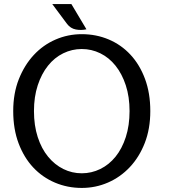

<svg xmlns="http://www.w3.org/2000/svg" viewBox="-20 -910 831 944"><path d="M719 -364Q719 -277 692 -207.5Q665 -138 618.5 -88.5Q572 -39 511 -12.5Q450 14 382 14Q312 14 250.5 -12Q189 -38 143.5 -86.5Q98 -135 71.5 -205Q45 -275 45 -364Q45 -451 72.5 -520.5Q100 -590 146 -639.5Q192 -689 253 -715.5Q314 -742 382 -742Q453 -742 514.5 -716Q576 -690 621.5 -641Q667 -592 693 -522Q719 -452 719 -364ZM617 -364Q617 -434 598.5 -490.5Q580 -547 548 -587Q516 -627 473 -648Q430 -669 382 -669Q334 -669 291 -648Q248 -627 216 -587Q184 -547 165.5 -490.5Q147 -434 147 -364Q147 -293 165.5 -236Q184 -179 216.5 -139.5Q249 -100 291.5 -79Q334 -58 382 -58Q430 -58 473 -79Q516 -100 548 -139.5Q580 -179 598.5 -236Q617 -293 617 -364ZM237 -890H331L405 -766Q379 -760 353 -765Q327 -770 310 -792Z"/></svg>

Font: Expletus Sans
Style: Regular
Weight: 400
Designer: Jasper de Waard
Foundry: Designtown
Version: Version 7.028